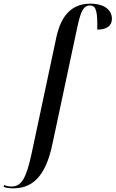

<svg xmlns="http://www.w3.org/2000/svg" viewBox="-150 -790 632 1050"><path d="M-80 240C17 240 97 190 137 -4L271 -633C291 -729 306 -760 343 -760C380 -760 383 -714 382 -628C434 -628 462 -649 462 -687C462 -735 421 -770 344 -770C244 -770 184 -707 158 -585L23 49C-7 188 -33 230 -88 230C-103 230 -118 226 -128 222L-130 232C-119 237 -97 240 -80 240Z"/></svg>

Font: Noto Serif Display Condensed Medium
Style: Italic
Weight: 500
Width: 3
Italic angle: -12°
Designer: Monotype Design Team
Foundry: Monotype Imaging Inc.
Version: Version 2.009